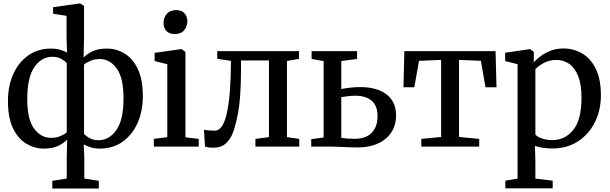

<svg xmlns="http://www.w3.org/2000/svg" viewBox="-20 -839 3490 1099"><path d="M279.5 240V196L362 183V63.5L364.5 -40Q346.5 -20.5 314.2 -4.5Q282 11.5 230 11.5Q177.5 11.5 130.5 -16.5Q83.5 -44.5 54.5 -104.5Q25.5 -164.5 25.5 -261Q25.5 -348 56.2 -415.8Q87 -483.5 142.5 -522.2Q198 -561 272 -561Q301.5 -561 325.8 -553.8Q350 -546.5 364 -537.5L361 -619.5V-748.5L284 -760V-798L434.5 -819H440L461 -805V-619.5L458.5 -510Q477 -529.5 509 -545.2Q541 -561 592.5 -561Q645.5 -561 692.5 -533Q739.5 -505 768.5 -444.8Q797.5 -384.5 797.5 -288Q797.5 -201.5 767 -134Q736.5 -66.5 681.2 -27.5Q626 11.5 553 11.5Q522 11.5 497.8 3.8Q473.5 -4 459.5 -12.5L462.5 63.5V183L545.5 196V240ZM271.5 -50Q302.5 -50 326.2 -60.2Q350 -70.5 362 -81V-478Q354.5 -487.5 333 -500.8Q311.5 -514 279 -514Q218 -514 177 -455.2Q136 -396.5 136 -273Q136 -155.5 175.2 -102.8Q214.5 -50 271.5 -50ZM544 -36.5Q605 -36.5 646 -94.5Q687 -152.5 687 -276Q687 -395 647.5 -448Q608 -501 552.5 -501Q521.5 -501 497.5 -490.8Q473.5 -480.5 461 -469.5V-72.5Q468.5 -63 490 -49.8Q511.5 -36.5 544 -36.5Z M937.5 -54V-471.5L865 -489.5V-536.5L1014 -557.5H1020.5L1041.5 -541.5V-53L1117.5 -44V0H860.5V-44ZM979.5 -644Q948.5 -644 932.2 -662.2Q916 -680.5 916 -707.5Q916 -736.5 934 -758.8Q952 -781 987.5 -781H988.5Q1019.5 -781 1036 -762.8Q1052.5 -744.5 1052.5 -717.5Q1052.5 -688.5 1034.2 -666.2Q1016 -644 980.5 -644Z M1198.5 6.5Q1184 6.5 1172.5 4.5Q1161 2.5 1153.5 0L1147.5 -96.5Q1171 -91 1209.5 -91Q1257 -91 1279.2 -194.8Q1301.5 -298.5 1302 -490.5L1223.5 -502.5V-546.5H1691.5V-502L1622.5 -490V-54L1693 -44V0H1442V-44L1519.5 -54V-493H1359.5V-443.5Q1359.5 -282.5 1342.8 -193.8Q1326 -105 1307.5 -66Q1293 -35 1268.2 -14.2Q1243.5 6.5 1198.5 6.5Z M1761.5 0V-42.5L1832.5 -52V-489.5L1763.5 -501.5V-546.5H2024V-501.5L1933.5 -489.5V-329.5Q1953.5 -333.5 1982.5 -337Q2011.5 -340.5 2041.5 -340.5Q2138.5 -340.5 2192.8 -298.5Q2247 -256.5 2247 -178Q2247 -95 2187.5 -45Q2128 5 2025.5 5Q2008.5 5 1977.8 3.8Q1947 2.5 1916 1.2Q1885 0 1867.5 0ZM2009.5 -44.5Q2074 -44.5 2107.5 -79Q2141 -113.5 2141 -173Q2141 -234 2107.5 -262.5Q2074 -291 2015.5 -291Q1994 -291 1971.8 -288.5Q1949.5 -286 1933.5 -283V-50Q1948 -47.5 1968 -46Q1988 -44.5 2009.5 -44.5Z M2391.5 0V-44L2505 -55V-496L2378.5 -491L2351.5 -339.5H2289.5L2294.5 -546.5H2816.5L2822 -339.5H2759L2732.5 -491L2607.5 -496V-55L2723 -44V0Z M3419.5 -293Q3419.5 -208.5 3385.2 -139.5Q3351 -70.5 3288.2 -29.8Q3225.5 11 3140.5 11Q3114 11 3086.2 6.8Q3058.5 2.5 3042 -4L3044.5 80.5V183.5L3143.5 195V239H2872.5V195L2942.5 183.5V-471.5L2871.5 -489.5V-537L3010.5 -557.5H3016L3035.5 -541.5L3035 -482Q3050 -499 3074.5 -517.5Q3099 -536 3132 -548.8Q3165 -561.5 3205.5 -561.5Q3263 -561.5 3311.8 -533.2Q3360.5 -505 3390 -445.8Q3419.5 -386.5 3419.5 -293ZM3166 -496Q3124 -496 3091.8 -478Q3059.5 -460 3044.5 -443V-69.5Q3052 -58 3079 -47.5Q3106 -37 3142 -37Q3213.5 -37 3261 -95Q3308.5 -153 3308.5 -279.5Q3308.5 -356 3289.2 -403.8Q3270 -451.5 3237.5 -473.8Q3205 -496 3166 -496Z"/></svg>

Font: Merriweather Text
Style: Regular
Weight: 400
Designer: Eben Sorkin
Foundry: Eben Sorkin
Version: Version 2.100; ttfautohint (v1.7.19-72a1) -l 8 -r 50 -G 200 